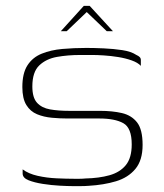

<svg xmlns="http://www.w3.org/2000/svg" viewBox="-20 -627 557 653"><path d="M57 -51Q77 -36 108 -29Q139 -22 173 -20.5Q207 -19 231 -19Q241 -19 251 -19Q261 -19 270 -20Q317 -21 352.5 -31Q388 -41 408 -65.5Q428 -90 428 -136Q428 -192 399.5 -208Q371 -224 318 -224Q301 -224 283.5 -224Q266 -224 247.5 -224Q229 -224 210 -224Q184 -224 156.5 -226.5Q129 -229 106 -238.5Q83 -248 69.5 -270Q56 -292 56 -331Q56 -378 73.5 -405Q91 -432 122 -444.5Q153 -457 192 -460.5Q231 -464 274 -464Q300 -464 333 -462.5Q366 -461 396 -456.5Q426 -452 444 -440Q451 -437 455 -433Q459 -429 459 -423Q459 -420 459 -416.5Q459 -413 459 -409.5Q459 -406 459 -403Q449 -414 428 -421.5Q407 -429 382 -433Q357 -437 333.5 -438.5Q310 -440 296 -440H252Q211 -440 174 -433.5Q137 -427 113.5 -404.5Q90 -382 90 -333Q90 -295 106 -277.5Q122 -260 150 -255Q178 -250 215 -250Q244 -250 270 -250Q296 -250 320 -250Q362 -250 394.5 -242.5Q427 -235 446 -211Q465 -187 465 -134Q465 -82 440.5 -52.5Q416 -23 374.5 -10.5Q333 2 281 5Q268 6 254.5 6Q241 6 227 6Q211 6 183 4.5Q155 3 126 -1.5Q97 -6 77 -14Q57 -22 57 -37ZM187 -521 265 -607H285L364 -521H343L275 -586L207 -521Z"/></svg>

Font: Genos ExtraLight
Style: Regular
Weight: 250
Designer: Robert E. Leuschke
Foundry: Robert E. Leuschke
Version: Version 1.010